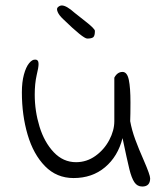

<svg xmlns="http://www.w3.org/2000/svg" viewBox="-20 -687 609 702"><path d="M428 -182Q411 -115 364 -75.5Q317 -36 249 -36Q187 -36 144.5 -79.5Q102 -123 81 -194.5Q60 -266 60 -349Q60 -387 67.5 -414.5Q75 -442 86.5 -456Q98 -470 109 -469Q121 -469 121 -453Q121 -440 114 -412Q107 -381 107 -341Q107 -281 124.5 -224Q142 -167 176.5 -130.5Q211 -94 258 -94Q297 -94 329 -117Q361 -140 379.5 -175Q398 -210 398 -244V-403Q409 -424 428 -424Q445 -424 451 -395Q457 -366 457 -313Q457 -268 456 -244Q462 -211 474.5 -177Q487 -143 506 -100Q529 -47 529 -35Q529 -5 500 -5Q482 -5 471.5 -20.5Q461 -36 453 -68.5Q445 -101 428 -182ZM211 -617Q196 -631 191 -643Q186 -655 191 -660Q198 -667 206 -667Q223 -667 253 -640Q255 -638 291 -610Q327 -582 327 -574Q327 -556 321 -551Q315 -546 299 -546Q284 -546 211 -617Z"/></svg>

Font: Indie Flower
Style: Regular
Weight: 400
Designer: Kimberly Geswein
Foundry: Kimberly Geswein
Version: Version 2.000